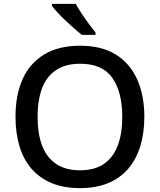

<svg xmlns="http://www.w3.org/2000/svg" viewBox="-20 -961 825 991"><path d="M725 -358Q725 -275 704.5 -207.5Q684 -140 642.5 -91Q601 -42 538.5 -16Q476 10 393 10Q308 10 245.5 -16.5Q183 -43 141.5 -91.5Q100 -140 80 -208Q60 -276 60 -359Q60 -469 96 -551Q132 -633 206.5 -679Q281 -725 394 -725Q504 -725 577.5 -679.5Q651 -634 688 -551.5Q725 -469 725 -358ZM174 -358Q174 -272 197 -210.5Q220 -149 269 -115.5Q318 -82 393 -82Q469 -82 517 -115.5Q565 -149 588 -210.5Q611 -272 611 -358Q611 -487 559.5 -559.5Q508 -632 394 -632Q318 -632 269 -599Q220 -566 197 -505Q174 -444 174 -358ZM371 -941Q383 -919 401 -891.5Q419 -864 438.5 -838Q458 -812 473 -793V-781H402Q385 -795 362.5 -814.5Q340 -834 317.5 -855.5Q295 -877 276.5 -897Q258 -917 248 -931V-941Z"/></svg>

Font: Noto Sans Thai Medium
Style: Regular
Weight: 500
Designer: Monotype Design Team
Foundry: Monotype Imaging Inc.
Version: Version 2.001